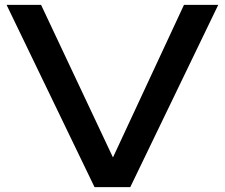

<svg xmlns="http://www.w3.org/2000/svg" viewBox="-20 -770 925 790"><path d="M414 -56 737 -750H878L516 0H369L7 -750H149L476 -56Z"/></svg>

Font: Unbounded Variable
Style: Regular
Weight: 400
Designer: Luke Prowse, Jean-Baptiste Morizot, Fátima Lázaro, Florian Runge
Foundry: NaN
Version: Version 1.600;FEAKit 1.0